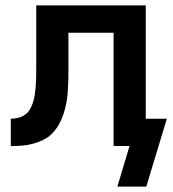

<svg xmlns="http://www.w3.org/2000/svg" viewBox="-20 -540 640 710"><path d="M414 150 459 0H400V-419H233V-281Q233 -260 232.5 -239.5Q232 -219 230.5 -198.5Q229 -178 225 -157.5Q221 -137 214.5 -117.5Q208 -98 198 -80Q188 -62 173.5 -47Q159 -32 140.5 -23Q122 -14 102 -8.5Q82 -3 61.5 -1.5Q41 0 20 0V-101Q34 -101 48 -104.5Q62 -108 73.5 -116.5Q85 -125 92 -138Q99 -151 103 -164.5Q107 -178 109 -192Q111 -206 112 -220Q113 -234 113.5 -248.5Q114 -263 114 -277V-520H519V-101H597L521 150Z"/></svg>

Font: Iosevka Extended
Style: Bold
Weight: 700
Width: 7
Monospace: yes
Designer: Belleve Invis
Foundry: Belleve Invis
Version: Version 32.5.0; ttfautohint (v1.8.4)